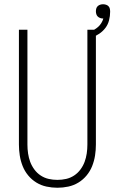

<svg xmlns="http://www.w3.org/2000/svg" viewBox="-20 -875 540 903"><path d="M250 8Q224 8 198.5 2.5Q173 -3 151 -16.5Q129 -30 112.5 -50Q96 -70 86.5 -94Q77 -118 73 -143.5Q69 -169 69 -195V-735H109V-195Q109 -174 112 -153.5Q115 -133 122 -114Q129 -95 141.5 -78Q154 -61 171.5 -49.5Q189 -38 209 -33.5Q229 -29 250 -29Q271 -29 291 -33.5Q311 -38 328.5 -49.5Q346 -61 358.5 -78Q371 -95 378 -114Q385 -133 388 -153.5Q391 -174 391 -195V-735H431V-195Q431 -169 427 -143.5Q423 -118 413.5 -94Q404 -70 387.5 -50Q371 -30 349 -16.5Q327 -3 301.5 2.5Q276 8 250 8ZM411 -698 401 -726Q412 -729 422.5 -735Q433 -741 441.5 -748.5Q450 -756 456.5 -766.5Q463 -777 466 -788H464Q457 -788 450.5 -790.5Q444 -793 439.5 -797.5Q435 -802 433 -808.5Q431 -815 431 -822Q431 -829 433 -835.5Q435 -842 440 -846.5Q445 -851 451.5 -853Q458 -855 465 -855Q471 -855 478 -853Q485 -851 490 -846Q495 -841 496.5 -834Q498 -827 498 -820Q498 -800 493 -780Q488 -760 476 -744Q464 -728 447 -716.5Q430 -705 411 -698Z"/></svg>

Font: Iosevka Curly Extralight
Style: Regular
Weight: 200
Monospace: yes
Designer: Belleve Invis
Foundry: Belleve Invis
Version: Version 22.1.2; ttfautohint (v1.8.4)